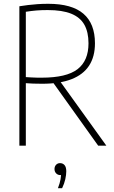

<svg xmlns="http://www.w3.org/2000/svg" viewBox="-20 -767 601 1011"><path d="M82 0V-734Q104.5 -737.5 128.2 -740.5Q152 -743.5 178 -745.2Q204 -747 234 -747Q358.5 -747 419.2 -694.8Q480 -642.5 480 -539Q480 -468.5 449 -421.2Q418 -374 356.5 -350Q295 -326 203 -326Q174 -326 154 -326.8Q134 -327.5 116 -329V0ZM497 0 247.5 -349H289L540 0ZM200 -358Q330 -358 388 -402.5Q446 -447 446 -539Q446 -598 424.2 -636.8Q402.5 -675.5 355.2 -694.8Q308 -714 231 -714Q198 -714 171.2 -711.8Q144.5 -709.5 116 -705V-361Q133 -360 146.5 -359.2Q160 -358.5 172.8 -358.2Q185.5 -358 200 -358ZM285 224Q295.5 197 298.8 177Q302 157 302 139L304 155H298Q284.5 155 275.8 146Q267 137 267 123Q267 109.5 275.2 100.8Q283.5 92 296 92Q311 92 320 102.5Q329 113 329 135Q329 153 323.8 176.8Q318.5 200.5 307 224Z"/></svg>

Font: Encode Sans Condensed Thin
Style: Regular
Weight: 100
Width: 3
Designer: Multiple Designers
Foundry: Impallari Type
Version: Version 3.002